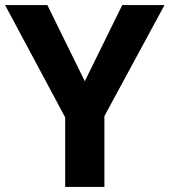

<svg xmlns="http://www.w3.org/2000/svg" viewBox="-20 -734 666 754"><path d="M313 -415 166 -714H0L236 -273V0H390V-278L626 -714H460Z"/></svg>

Font: Noto Sans Canadian Aboriginal
Style: Bold
Weight: 700
Designer: Monotype Design Team, Typotheque's Kevin King
Foundry: Monotype Imaging Inc.
Version: Version 2.004